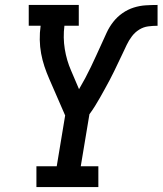

<svg xmlns="http://www.w3.org/2000/svg" viewBox="-20 -755 656 775"><path d="M127 0V-84H209L243 -289L179 -436Q168 -461 159.5 -486.5Q151 -512 146 -539Q141 -566 140.5 -594.5Q140 -623 144 -651H96V-735H298V-651H240Q234 -603 241.5 -557Q249 -511 267 -470L299 -395Q312 -417 324 -439.5Q336 -462 347 -485Q358 -508 368.5 -531Q379 -554 389.5 -577Q400 -600 410.5 -623Q421 -646 437 -666.5Q453 -687 474.5 -702Q496 -717 520 -724.5Q544 -732 568 -733.5Q592 -735 616 -735V-651Q597 -651 578 -648.5Q559 -646 542 -635.5Q525 -625 512.5 -608.5Q500 -592 491.5 -574Q483 -556 474.5 -538Q466 -520 457.5 -502.5Q449 -485 440.5 -467Q432 -449 422.5 -431.5Q413 -414 403.5 -396.5Q394 -379 384 -361.5Q374 -344 363.5 -327Q353 -310 341 -294L306 -84H377V0Z"/></svg>

Font: Iosevka Curly Slab MdEx
Style: Italic
Weight: 500
Width: 7
Italic angle: -9°
Monospace: yes
Designer: Belleve Invis
Foundry: Belleve Invis
Version: Version 11.0.0; ttfautohint (v1.8.3)